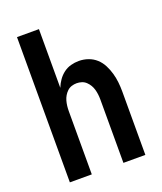

<svg xmlns="http://www.w3.org/2000/svg" viewBox="-136 -824 772 913"><g transform="rotate(-20 250.0 -367.5)"><path d="M59 0V-735H170V-438Q178 -458 190 -475Q202 -492 218.5 -504.5Q235 -517 255 -522.5Q275 -528 296 -528Q320 -528 343 -520Q366 -512 383.5 -496Q401 -480 412 -458.5Q423 -437 429.5 -414Q436 -391 438.5 -367.5Q441 -344 441 -320V0H330V-320Q330 -333 328.5 -346Q327 -359 323.5 -371.5Q320 -384 313.5 -395Q307 -406 297.5 -415Q288 -424 275.5 -428Q263 -432 250 -432Q237 -432 224.5 -428Q212 -424 202.5 -415Q193 -406 186.5 -395Q180 -384 176.5 -371.5Q173 -359 171.5 -346Q170 -333 170 -320V0Z"/></g></svg>

Font: Iosevka SS04
Style: Bold
Weight: 700
Monospace: yes
Designer: Belleve Invis
Foundry: Belleve Invis
Version: Version 19.0.0; ttfautohint (v1.8.4)